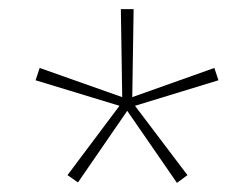

<svg xmlns="http://www.w3.org/2000/svg" viewBox="-20 -765 547 421"><path d="M151 -365 259 -522 368 -364 391 -381 276 -533 459 -589 450 -616 270 -552 273 -745H245L248 -552L67 -616L58 -589L242 -533L128 -381Z"/></svg>

Font: Noto Sans Devanagari Extra Condensed Thin
Style: Regular
Weight: 250
Width: 2
Designer: Monotype Design Team
Foundry: Monotype Imaging Inc.
Version: 1.000